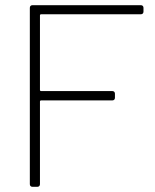

<svg xmlns="http://www.w3.org/2000/svg" viewBox="-20 -720 596 740"><path d="M533 -675V-690C533 -696 529 -700 523 -700H105C99 -700 95 -696 95 -690V-10C95 -4 99 0 105 0H124C130 0 134 -4 134 -10V-329C134 -331 136 -333 138 -333H413C419 -333 423 -337 423 -343V-359C423 -365 419 -369 413 -369H138C136 -369 134 -371 134 -373V-661C134 -663 136 -665 138 -665H523C529 -665 533 -669 533 -675Z"/></svg>

Font: Barlow ExtraLight
Style: Regular
Weight: 275
Designer: Jeremy Tribby
Foundry: Tribby Type
Version: Version 1.422;hotconv 1.0.109;makeotfexe 2.5.65596